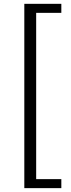

<svg xmlns="http://www.w3.org/2000/svg" viewBox="-20 -809 370 998"><path d="M106.4 168.9H298.8V122.1H168V-742.2H298.8V-789.1H106.4Z"/></svg>

Font: Gen Shin Gothic P Normal
Style: Regular
Weight: 300
Designer: [Source Han Sans]
Ryoko NISHIZUKA  (kana & ideographs); Paul D. Hunt (Latin, Greek & Cyrillic); Wenlong ZHANG  (bopomofo
Version: Version 1.002.20150607